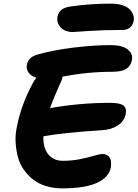

<svg xmlns="http://www.w3.org/2000/svg" viewBox="-20 -1036 753 1051"><path d="M379.9 -860.8Q334 -860.8 311.3 -886.7Q288.6 -912.6 294.9 -945.8Q299.3 -967.3 315.7 -981.7Q332 -996.1 370.1 -1001Q474.1 -1016.1 588.9 -1016.1Q626 -1016.1 652.8 -1006.6Q679.7 -997.1 692.4 -982.2Q705.1 -967.3 710 -951.9Q714.8 -936.5 711.9 -921.9Q707.5 -898.4 691.7 -885.3Q675.8 -872.1 651.9 -872.1Q550.3 -872.1 466.3 -866.5Q382.3 -860.8 379.9 -860.8ZM319.8 -4.9Q272 -4.9 231.4 -17.6Q190.9 -30.3 161.4 -53.2Q131.8 -76.2 109.9 -107.7Q87.9 -139.2 77.9 -177.2Q67.9 -215.3 65.4 -258.1Q63 -300.8 73.2 -346.2Q95.7 -460.9 158.2 -578.1Q166 -594.2 179.2 -610.8Q149.4 -619.6 136 -639.2Q122.6 -658.7 127 -681.2Q131.3 -702.1 144.3 -715.3Q157.2 -728.5 183.1 -736.8Q274.9 -762.7 386.2 -775.9Q497.6 -789.1 585 -789.1Q648.9 -789.1 678.7 -765.6Q708.5 -742.2 702.1 -707Q695.8 -675.3 671.6 -659.2Q647.5 -643.1 594.2 -643.1Q458 -643.1 321.8 -616.2Q321.8 -607.4 318.8 -600.1Q316.9 -595.7 302.2 -562.7Q287.6 -529.8 275.9 -501.7Q264.2 -473.6 253.9 -443.8Q413.6 -473.1 583 -473.1Q635.3 -473.1 655 -458.7Q674.8 -444.3 668 -411.1Q659.7 -371.6 624.3 -348.9Q588.9 -326.2 538.1 -323.2Q323.2 -309.6 217.8 -290Q214.8 -229.5 243.2 -192.6Q271.5 -155.8 324.2 -155.8Q375 -155.8 419.7 -165Q464.4 -174.3 494.9 -183.6Q525.4 -192.9 542 -192.9Q561 -192.9 573 -181.6Q585 -170.4 587.2 -154.1Q589.4 -137.7 586.9 -119.1Q575.7 -64.9 510.3 -34.9Q444.8 -4.9 319.8 -4.9Z"/></svg>

Font: Shantell Sans Irregular Bouncy
Style: Bold Italic
Weight: 700
Italic angle: -11.31°
Designer: Stephen Nixon, Anya Danilova, Shantell Martin
Foundry: Arrow Type
Version: Version 1.006;[9816181b4]